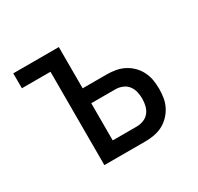

<svg xmlns="http://www.w3.org/2000/svg" viewBox="-120 -672 839 814"><g transform="rotate(-30 300.0 -265.0)"><path d="M173 0V-457H33V-530H256V-328H374Q396 -328 418 -324Q440 -320 459 -310Q478 -300 493.5 -284.5Q509 -269 519 -249Q529 -229 532.5 -207.5Q536 -186 536 -164Q536 -142 532.5 -120.5Q529 -99 519 -79.5Q509 -60 493.5 -44Q478 -28 459 -18Q440 -8 418 -4Q396 0 374 0ZM256 -73H374Q391 -73 407.5 -79.5Q424 -86 434.5 -99.5Q445 -113 449 -130Q453 -147 453 -164Q453 -181 449 -198Q445 -215 434.5 -228.5Q424 -242 407.5 -248.5Q391 -255 374 -255H256Z"/></g></svg>

Font: Iosevka Mono
Style: Regular
Weight: 400
Designer: Belleve Invis
Foundry: Belleve Invis
Version: Version 11.1.1